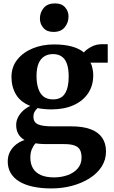

<svg xmlns="http://www.w3.org/2000/svg" viewBox="-20 -818 653 1104"><path d="M276 265.5Q217 265.5 170.5 255.5Q124 245.5 91.5 226Q59 206.5 41.8 177.5Q24.5 148.5 24.5 110.5Q24.5 79.5 37.2 55Q50 30.5 72 13.2Q94 -4 121 -13Q96.5 -27 84.8 -48.8Q73 -70.5 73 -99.5Q73 -121.5 83.2 -142.5Q93.5 -163.5 112 -180.8Q130.5 -198 154 -209Q97.5 -231.5 71.8 -275Q46 -318.5 46 -375Q46 -434 80 -476Q114 -518 169.2 -540.2Q224.5 -562.5 289.5 -562.5Q348.5 -562.5 391.5 -551Q434.5 -539.5 462.5 -516.5Q474 -531.5 502.8 -547.8Q531.5 -564 567 -564H599.5V-457.5H500Q505.5 -448.5 508.8 -437Q512 -425.5 514 -412.8Q516 -400 516 -386.5Q516.5 -326.5 487 -282.2Q457.5 -238 403.5 -213.5Q349.5 -189 275.5 -189Q254 -189 233.8 -191Q213.5 -193 196 -196.5Q185 -186.5 178.5 -174.5Q172 -162.5 172 -147.5Q172 -116 196.8 -103.8Q221.5 -91.5 281.5 -91.5H390Q456.5 -91.5 500.8 -75Q545 -58.5 567.2 -26.2Q589.5 6 589.5 53Q589.5 101.5 564 140.8Q538.5 180 494.2 207.8Q450 235.5 393.8 250.5Q337.5 265.5 276 265.5ZM291 202Q331.5 202 367.5 189.5Q403.5 177 426.2 151.5Q449 126 449 88Q449 61.5 440 44.2Q431 27 409 18.8Q387 10.5 348 10.5H238Q223 10.5 209.5 9.2Q196 8 184.5 6Q171.5 20 163 40.2Q154.5 60.5 154.5 88.5Q154.5 124 169.5 149.5Q184.5 175 214.8 188.5Q245 202 291 202ZM285 -246.5Q333 -246.5 354 -281Q375 -315.5 375 -377.5Q375 -421 365.2 -449.8Q355.5 -478.5 335.2 -492.8Q315 -507 284.5 -507Q255 -507 233.8 -493.2Q212.5 -479.5 201.2 -451.8Q190 -424 190 -381Q190 -340.5 199.8 -310Q209.5 -279.5 230.2 -263Q251 -246.5 285 -246.5ZM287 -634.5Q249 -634.5 229.2 -657.8Q209.5 -681 209.5 -711Q209.5 -746.5 231.5 -772.5Q253.5 -798.5 296 -798.5H297Q334.5 -798.5 354.2 -776Q374 -753.5 374 -723.5Q374 -688 352.2 -661.2Q330.5 -634.5 288 -634.5Z"/></svg>

Font: Merriweather 36pt
Style: Bold
Weight: 700
Designer: Eben Sorkin
Foundry: Eben Sorkin
Version: Version 2.100